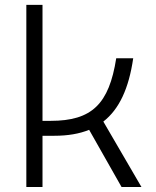

<svg xmlns="http://www.w3.org/2000/svg" viewBox="-20 -752 626 772"><path d="M85.9 0H150.9V-206.1H198.7C252.4 -206.1 298.8 -213.9 338.4 -230L468.8 0H548.8L395.5 -263.2C459.5 -313 498 -396.5 515.6 -517.6H447.3C418.5 -333.5 349.1 -266.1 184.1 -266.1H150.9V-732.4H85.9Z"/></svg>

Font: Cascadia Code Light
Style: Regular
Weight: 300
Monospace: yes
Designer: Aaron Bell
Foundry: Saja Typeworks
Version: Version 2404.023